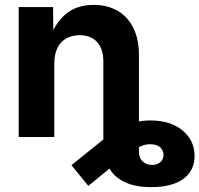

<svg xmlns="http://www.w3.org/2000/svg" viewBox="-20 -558 812 782"><path d="M596.2 204.1Q527.8 204.1 484.6 182.1Q441.4 160.2 421.1 119.9Q400.9 79.6 400.9 26.4V-105.5H545.9V59.1Q545.9 85.9 561.5 99.9Q577.1 113.8 599.6 113.8Q619.6 113.8 632.8 102.5Q646 91.3 646 72.8Q646 55.2 633.8 43.2Q621.6 31.2 598.1 29.8Q583 28.3 567.1 32.7Q551.3 37.1 532 48.3Q512.7 59.6 485.4 79.6L339.8 199.2L271 114.7L411.6 1.5Q447.8 -28.3 494.6 -47.9Q541.5 -67.4 592.3 -67.4Q674.8 -67.4 723.6 -26.6Q772.5 14.2 772.5 77.1Q772.5 137.2 726.6 170.7Q680.7 204.1 596.2 204.1ZM201.2 -299.8V0H56.2V-529.3H196.3L197.3 -394H179.7Q202.6 -462.4 247.3 -500.2Q292 -538.1 361.8 -538.1Q417.5 -538.1 459 -513.9Q500.5 -489.7 523.2 -444.1Q545.9 -398.4 545.9 -333.5V0H400.9V-307.6Q400.9 -358.9 375.5 -386.7Q350.1 -414.6 304.2 -414.6Q273.9 -414.6 250.7 -401.9Q227.5 -389.2 214.4 -363.5Q201.2 -337.9 201.2 -299.8Z"/></svg>

Font: Inter 24pt
Style: Bold
Weight: 700
Designer: Rasmus Andersson
Foundry: rsms
Version: Version 4.001;git-66647c0bb